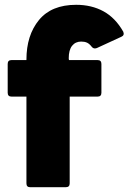

<svg xmlns="http://www.w3.org/2000/svg" viewBox="-20 -779 535 799"><path d="M105 0Q90 0 90 -16V-377H28Q12 -377 12 -393V-513Q12 -529 28 -529H90V-531Q90 -632 142 -695.5Q194 -759 297 -759Q361 -759 410.5 -732Q460 -705 493 -647Q499 -632 485 -626L383 -579Q370 -574 362 -584Q352 -597 342 -601.5Q332 -606 318 -606Q294 -606 280 -588.5Q266 -571 266 -536L267 -529H386Q402 -529 402 -513V-393Q402 -377 386 -377H270V-16Q270 0 254 0Z"/></svg>

Font: LINE Seed Sans ExtraBold
Style: Regular
Weight: 800
Designer: LINE VX Design & Dalton Maag Ltd & Sandoll Inc
Foundry: Dalton Maag Ltd
Version: Version 1.003